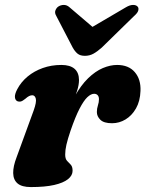

<svg xmlns="http://www.w3.org/2000/svg" viewBox="-20 -745 590 779"><path d="M50 -334.5Q41 -339.5 40.5 -351.8Q40 -364 50 -383Q65.5 -412.5 92 -434.5Q118.5 -456.5 153.5 -469Q188.5 -481.5 229 -481.5Q264.5 -481.5 282.5 -465.8Q300.5 -450 300.5 -420Q300.5 -401 293.2 -377.8Q286 -354.5 276 -329.2Q266 -304 257.8 -279.5Q249.5 -255 248 -233.5L238.5 -236.5Q256.5 -305 282.2 -352Q308 -399 337.5 -427.5Q367 -456 397.2 -468.8Q427.5 -481.5 455 -481.5Q502 -481.5 527 -452.2Q552 -423 550 -376Q548.5 -334.5 531.8 -305.2Q515 -276 489.5 -260.5Q464 -245 434.5 -245Q401.5 -245 387.2 -259Q373 -273 373 -290.5Q373 -304.5 377.2 -317.2Q381.5 -330 381.5 -342.5Q381.5 -353 376.2 -358.8Q371 -364.5 362 -364.5Q349 -364.5 334.2 -350.5Q319.5 -336.5 302.8 -304.2Q286 -272 266.5 -215.5Q254.5 -180 249.5 -158Q244.5 -136 244.5 -118Q244.5 -100.5 252 -92.5Q259.5 -84.5 267 -76.8Q274.5 -69 274.5 -52Q274.5 -33 255.8 -18Q237 -3 199.8 5.5Q162.5 14 105.5 14Q68.5 14 51.2 -0.8Q34 -15.5 33.5 -42.8Q33 -70 47.5 -107.5L116.5 -296.5Q129 -331.5 125.2 -345Q121.5 -358.5 111 -358.5Q105 -358.5 98.5 -355.5Q92 -352.5 82.5 -344Q71.5 -335 64.2 -333.2Q57 -331.5 50 -334.5ZM391.5 -605 262 -715.5Q251.5 -725 239 -725Q226.5 -725 216 -718Q208.5 -712.5 204.8 -702.5Q201 -692.5 208.5 -680L275 -552Q284 -536 294.8 -527.2Q305.5 -518.5 324.5 -518.5Q343.5 -518.5 359.2 -527.2Q375 -536 393 -552L524 -680Q538.5 -692.5 541 -702.5Q543.5 -712.5 538.5 -718Q532.5 -725 519.8 -725Q507 -725 491 -715.5L302.5 -605Z"/></svg>

Font: Fraunces ExtraBold
Style: Italic
Weight: 800
Italic angle: -16°
Version: Version 1.000;[b76b70a41]